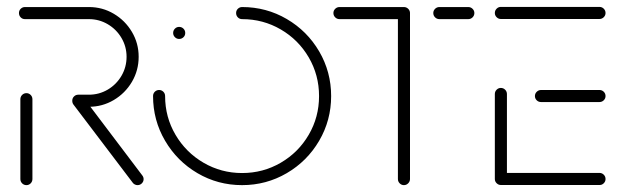

<svg xmlns="http://www.w3.org/2000/svg" viewBox="-20 -539 1811 559"><path d="M57 0Q49.6 0 44.4 -5.2Q39.3 -10.4 39.3 -17.8V-250Q39.3 -257.4 44.4 -262.6Q49.6 -267.8 57 -267.8Q64.1 -267.8 69.3 -262.6Q74.4 -257.4 74.4 -250V-17.8Q74.4 -10.4 69.3 -5.2Q64.1 0 57 0ZM398.1 -17.4Q398.1 -10.4 393 -5.2Q387.8 0 380.4 0Q376.3 0 372.6 -1.9Q368.9 -3.7 366.7 -6.7L193.7 -234.8Q190.4 -239.3 190.4 -245.6Q190.4 -253 195.6 -258.1Q200.7 -263.3 207.8 -263.3Q215.9 -263.3 221.9 -256.3L394.4 -28.1Q398.1 -23.3 398.1 -17.4ZM190.4 -245.9Q190.4 -253.3 195.6 -258.3Q200.7 -263.3 207.8 -263.3H238.9Q268.5 -263.3 293.7 -278.1Q318.9 -293 333.7 -318.3Q348.5 -343.7 348.5 -373.7Q348.5 -403.3 333.7 -428.5Q318.9 -453.7 293.7 -468.5Q268.5 -483.3 238.9 -483.3H52.6Q45.2 -483.3 40.2 -488.5Q35.2 -493.7 35.2 -501.1Q35.2 -508.5 40.4 -513.5Q45.6 -518.5 52.6 -518.5H238.9Q278.1 -518.5 311.3 -498.9Q344.4 -479.3 364.1 -446.1Q383.7 -413 383.7 -373.7Q383.7 -334.1 364.1 -300.7Q344.4 -267.4 311.3 -247.8Q278.1 -228.1 238.9 -228.1H207.8Q200.4 -228.1 195.4 -233.3Q190.4 -238.5 190.4 -245.9Z M484.1 -443Q484.1 -450.4 489.3 -455.6Q494.4 -460.7 501.5 -460.7Q508.9 -460.7 514.1 -455.6Q519.3 -450.4 519.3 -443Q519.3 -435.6 514.1 -430.6Q508.9 -425.6 501.5 -425.6Q494.4 -425.6 489.3 -430.7Q484.1 -435.9 484.1 -443ZM667.4 -501.1Q667.4 -508.5 672.6 -513.5Q677.8 -518.5 684.8 -518.5Q755.2 -518.5 814.8 -483.7Q874.4 -448.9 909.3 -389.3Q944.1 -329.6 944.1 -259.3Q944.1 -188.9 909.3 -129.3Q874.4 -69.6 814.8 -34.8Q755.2 0 684.8 0Q614.4 0 555 -34.8Q495.6 -69.6 460.6 -129.3Q425.6 -188.9 425.6 -259.3Q425.6 -266.7 430.7 -271.9Q435.9 -277 443.3 -277Q450.4 -277 455.6 -271.9Q460.7 -266.7 460.7 -259.3Q460.7 -198.1 490.9 -146.7Q521.1 -95.2 572.6 -65.2Q624.1 -35.2 684.8 -35.2Q745.9 -35.2 797.4 -65.2Q848.9 -95.2 878.9 -146.7Q908.9 -198.1 908.9 -259.3Q908.9 -320.4 878.9 -371.9Q848.9 -423.3 797.4 -453.3Q745.9 -483.3 684.8 -483.3Q677.4 -483.3 672.4 -488.5Q667.4 -493.7 667.4 -501.1Z M1173.7 -502.2V-17.8Q1173.7 -10.7 1168.5 -5.4Q1163.3 0 1155.9 0Q1148.9 0 1143.7 -5.2Q1138.5 -10.4 1138.5 -17.8V-502.2ZM950.7 -501.1Q950.7 -508.1 955.9 -513.3Q961.1 -518.5 968.5 -518.5H1155.9Q1163.3 -518.5 1168.5 -513.3Q1173.7 -508.1 1173.7 -501.1Q1173.7 -493.7 1168.5 -488.5Q1163.3 -483.3 1155.9 -483.3H968.5Q961.1 -483.3 955.9 -488.5Q950.7 -493.7 950.7 -501.1ZM1241.5 -501.1Q1241.5 -508.1 1246.7 -513.3Q1251.9 -518.5 1259.3 -518.5H1343.3Q1350.7 -518.5 1355.9 -513.3Q1361.1 -508.1 1361.1 -501.1Q1361.1 -493.7 1355.9 -488.5Q1350.7 -483.3 1343.3 -483.3H1259.3Q1251.9 -483.3 1246.7 -488.5Q1241.5 -493.7 1241.5 -501.1Z M1420.7 -18.1V-265.2Q1420.7 -272.6 1425.9 -277.8Q1431.1 -283 1438.1 -283Q1445.6 -283 1450.7 -277.8Q1455.9 -272.6 1455.9 -265.2V-18.1ZM1743 -17.8Q1743 -10.4 1737.6 -5.2Q1732.2 0 1725.2 -0.4H1438.1Q1431.1 -0.4 1425.9 -5.6Q1420.7 -10.7 1420.7 -17.8Q1420.7 -25.2 1425.9 -30.4Q1431.1 -35.6 1438.1 -35.6H1725.2Q1732.6 -35.6 1737.8 -30.4Q1743 -25.2 1743 -17.8ZM1537.4 -259.3Q1537.4 -266.7 1542.8 -271.9Q1548.1 -277 1555.2 -277H1725.2Q1732.6 -277 1737.8 -271.9Q1743 -266.7 1743 -259.3Q1743 -252.2 1737.8 -247Q1732.6 -241.9 1725.2 -241.9H1555.2Q1547.8 -241.9 1542.6 -247Q1537.4 -252.2 1537.4 -259.3ZM1420.7 -501.1Q1420.7 -508.5 1425.9 -513.7Q1431.1 -518.9 1438.1 -518.9H1725.2Q1732.6 -518.9 1737.8 -513.7Q1743 -508.5 1743 -501.1Q1743 -494.1 1737.8 -488.9Q1732.6 -483.7 1725.2 -483.7H1438.1Q1431.1 -483.7 1425.9 -488.9Q1420.7 -494.1 1420.7 -501.1Z"/></svg>

Font: 26F Galaxy Sans Light
Style: Regular
Weight: 300
Designer: C₂₉H₂₅N₃O₅
Version: Version 1.100